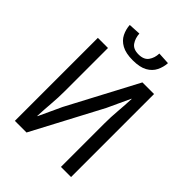

<svg xmlns="http://www.w3.org/2000/svg" viewBox="-236 -955 1073 1073"><g transform="rotate(45 300.0 -418.5)"><path d="M78 0V-656H158V-316Q158 -264 153.5 -210.5Q149 -157 147 -108H149L212 -244L430 -656H522V0H442V-343Q442 -394 446.5 -446Q451 -498 453 -548H451L388 -412L170 0ZM304 -705Q249 -705 216.5 -723Q184 -741 169.5 -770.5Q155 -800 153 -833L225 -837Q227 -802 244.5 -776.5Q262 -751 304 -751Q346 -751 364 -776.5Q382 -802 383 -837L455 -833Q453 -800 438.5 -770.5Q424 -741 392 -723Q360 -705 304 -705Z"/></g></svg>

Font: SauceCodePro NFM
Style: Regular
Weight: 400
Monospace: yes
Designer: Paul D. Hunt, Teo Tuominen
Foundry: Adobe
Version: Version 2.042;hotconv 1.1.0;makeotfexe 2.6.0;Nerd Fonts 3.3.